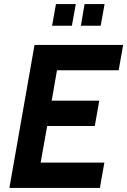

<svg xmlns="http://www.w3.org/2000/svg" viewBox="-20 -920 623 940"><path d="M469 0H26L149 -700H583L561 -576H259L233 -427H466L444 -303H211L179 -124H491ZM473 -794H376L394 -900H492ZM332 -794H235L254 -900H351Z"/></svg>

Font: Cabin
Style: Bold Italic
Weight: 700
Designer: Pablo Impallari
Foundry: Pablo Impallari. www.impallari.com Igino Marini. www.ikern.com
Version: Version 1.005